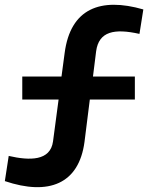

<svg xmlns="http://www.w3.org/2000/svg" viewBox="-20 -734 624 793"><path d="M16 -90 0 14C181 75 306 26 329 -148L351 -323H537V-418H364L377 -522C388 -605 453 -617 556 -594L572 -695C395 -746 271 -699 247 -515L234 -418H72V-323H222L199 -150C188 -69 103 -70 16 -90Z"/></svg>

Font: Ronzino
Style: Bold
Weight: 700
Designer: Nunzio Mazzaferro
Foundry: Collletttivo
Version: Version 1.000;Glyphs 3.3 (3337)